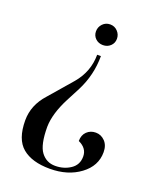

<svg xmlns="http://www.w3.org/2000/svg" viewBox="-126 -490 656 806"><g transform="rotate(20 202.5 -87.0)"><path d="M192.9 -401.3Q206.4 -415.4 226.3 -415.4Q246.2 -415.4 259.6 -401.3Q273.1 -387.2 273.1 -367.9Q273.1 -348.7 259.6 -335.9Q246.2 -323.1 226.3 -323.1Q206.4 -323.1 192.9 -335.9Q179.5 -348.7 179.5 -367.9Q179.5 -387.2 192.9 -401.3ZM234.6 -276.9Q234.6 -192.3 196.2 -116.7Q179.5 -85.9 164.1 -55.1Q125.6 19.2 124.4 78.2Q124.4 159 148.1 190.4Q171.8 221.8 210.9 221.8Q250 221.8 279.5 201.9Q309 182.1 309 144.9Q309 107.7 269.2 89.7Q269.2 62.8 285.3 47.4Q301.3 32.1 325 32.1Q348.7 32.1 366 50Q383.3 67.9 383.3 98.7Q383.3 160.3 328.8 200.6Q274.4 241 194.2 241Q114.1 241 71.2 205.1Q28.2 169.2 28.2 84.6Q28.2 16.7 78.2 -38.5Q98.7 -62.8 123.1 -90.4Q147.4 -117.9 167.9 -142.3Q217.9 -201.3 217.9 -276.9Z"/></g></svg>

Font: Suranna
Style: Regular
Weight: 400
Version: Version 1.0.5; ttfautohint (v1.2.42-39fb)